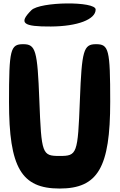

<svg xmlns="http://www.w3.org/2000/svg" viewBox="-20 -1138 691 1108"><path d="M32 -550C32 -171 103 -50 324 -50C545 -50 616 -171 616 -550C616 -854 608 -883 534 -883C462 -883 452 -848 441 -560C429 -248 425 -238 324 -238C223 -238 219 -248 207 -560C196 -848 186 -883 114 -883C40 -883 32 -854 32 -550ZM161 -1079C86 -1004 112 -984 274 -985C428 -986 532 -1026 532 -1083C532 -1132 211 -1129 161 -1079Z"/></svg>

Font: Hussar Skorodowane
Style: Bold
Weight: 700
Foundry: Cannot Into Space Fonts
Version: Version 0.892